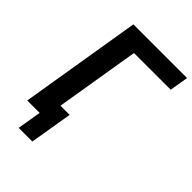

<svg xmlns="http://www.w3.org/2000/svg" viewBox="-253 -843 1095 1095"><g transform="rotate(45 294.5 -295.0)"><path d="M111 145H221L264 -113H190L274 -622H570L589 -735H156L35 0H135Z"/></g></svg>

Font: Iosevka Sparkle Extrabold
Style: Italic
Weight: 800
Italic angle: -9°
Designer: Belleve Invis
Foundry: Belleve Invis
Version: Version 4.5.0; ttfautohint (v1.8.3)